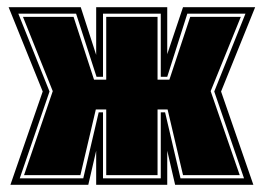

<svg xmlns="http://www.w3.org/2000/svg" viewBox="-20 -515 735 535"><path d="M9 0 99 -260 4 -495H205L248 -362V-495H446V-364L490 -495H691L596 -260L686 0H468L446 -95V0H248V-95L226 0ZM35 -18H212L255 -202H267V-18H428V-202H440L483 -18H660L577 -260L664 -477H502L446 -301H428V-477H267V-301H249L192 -477H31L118 -260ZM47 -27 127 -261 44 -468H185L242 -293H276V-468H419V-293H452L510 -468H651L567 -261L648 -27H490L447 -210H419V-27H276V-210H247L204 -27Z"/></svg>

Font: Alumni Sans Collegiate One SC
Style: Regular
Weight: 400
Designer: Robert E. Leuschke
Foundry: Robert E. Leuschke
Version: Version 1.100